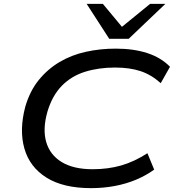

<svg xmlns="http://www.w3.org/2000/svg" viewBox="-20 -966 914 995"><path d="M452 9Q308 9 221 -45.5Q134 -100 106.5 -196Q79 -292 111 -413Q135 -495 181 -551.5Q227 -608 288.5 -644.5Q350 -681 424.5 -697.5Q499 -714 580 -714Q672 -714 743 -691Q814 -668 861 -620L813 -535Q764 -579 708 -597.5Q652 -616 576 -616Q491 -616 420.5 -594Q350 -572 300.5 -521.5Q251 -471 226 -388Q200 -297 219.5 -230Q239 -163 300 -126Q361 -89 460 -89Q540 -89 608 -108.5Q676 -128 744 -172L779 -87Q736 -56 684.5 -34.5Q633 -13 574 -2Q515 9 452 9ZM546 -765 429 -946H513L612 -827L758 -946H837L647 -765Z"/></svg>

Font: Nunito Sans 7pt Expanded Medium
Style: Italic
Weight: 500
Width: 7
Italic angle: -9°
Designer: Vernon Adams
Foundry: Vernon Adams
Version: Version 3.101;gftools[0.9.27]